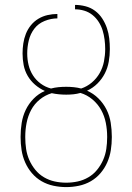

<svg xmlns="http://www.w3.org/2000/svg" viewBox="-20 -755 540 783"><path d="M250 8Q224 8 198 2.5Q172 -3 149.5 -16Q127 -29 110 -49Q93 -69 82.5 -93Q72 -117 68 -143Q64 -169 64 -195V-198Q64 -226 68.5 -254Q73 -282 85 -307Q97 -332 117 -352.5Q137 -373 163 -384Q141 -394 123 -409.5Q105 -425 93 -445.5Q81 -466 76.5 -489.5Q72 -513 72 -537Q72 -557 75 -577.5Q78 -598 85.5 -617Q93 -636 106 -652Q119 -668 136.5 -678.5Q154 -689 174 -693.5Q194 -698 214 -698V-680Q188 -680 162 -669.5Q136 -659 120 -638Q104 -617 97.5 -590.5Q91 -564 91 -537Q91 -513 96.5 -490Q102 -467 114.5 -447.5Q127 -428 146 -414Q165 -400 188 -394Q203 -398 218.5 -399.5Q234 -401 250 -401Q265 -401 280.5 -399.5Q296 -398 311 -394Q335 -402 354.5 -418.5Q374 -435 386.5 -457Q399 -479 404 -504.5Q409 -530 409 -555Q409 -574 406.5 -593.5Q404 -613 398.5 -631Q393 -649 382.5 -665.5Q372 -682 357 -694Q342 -706 323.5 -711.5Q305 -717 286 -717V-735Q307 -735 328.5 -729.5Q350 -724 367.5 -711Q385 -698 397 -679.5Q409 -661 416 -640.5Q423 -620 425.5 -598.5Q428 -577 428 -555Q428 -529 423.5 -503.5Q419 -478 407.5 -455.5Q396 -433 377.5 -414.5Q359 -396 335 -385Q361 -374 381.5 -353.5Q402 -333 414.5 -308Q427 -283 431.5 -254.5Q436 -226 436 -198V-195Q436 -169 432 -143Q428 -117 417.5 -93Q407 -69 390 -49Q373 -29 350.5 -16Q328 -3 302 2.5Q276 8 250 8ZM250 -10Q274 -10 297 -15Q320 -20 340.5 -32Q361 -44 376 -62.5Q391 -81 400.5 -102.5Q410 -124 413.5 -147.5Q417 -171 417 -195V-198Q417 -226 411.5 -254Q406 -282 392.5 -306.5Q379 -331 357 -349.5Q335 -368 308 -376Q294 -372 279.5 -370.5Q265 -369 250 -369Q235 -369 220 -370.5Q205 -372 191 -375Q164 -367 142 -349Q120 -331 107 -306.5Q94 -282 88.5 -254Q83 -226 83 -198V-195Q83 -171 86.5 -147.5Q90 -124 99.5 -102.5Q109 -81 124 -62.5Q139 -44 159.5 -32Q180 -20 203 -15Q226 -10 250 -10Z"/></svg>

Font: Iosevka Term Curly Thin
Style: Regular
Weight: 100
Designer: Belleve Invis
Foundry: Belleve Invis
Version: Version 32.3.0